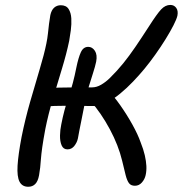

<svg xmlns="http://www.w3.org/2000/svg" viewBox="-20 -731 726 763"><path d="M131.6 -304.4 148 -377.8Q177.2 -381.8 213 -382.8Q248.8 -383.8 284 -383.8Q319.2 -383.8 346.4 -383.8Q364 -383.8 382.1 -394.4Q400.2 -405 415.8 -420.2Q446.4 -450.4 469.8 -479.4Q493.2 -508.4 517.5 -543.9Q541.8 -579.4 572.6 -627.2Q603.8 -676 620.4 -693.7Q637 -711.4 656.8 -711.4Q671.8 -711.4 680.3 -699.7Q688.8 -688 685 -668.6Q681.8 -654.6 669.2 -630Q656.6 -605.4 637.9 -575.2Q619.2 -545 597.3 -514.2Q575.4 -483.4 553.6 -457Q533.4 -432.6 508.7 -406.7Q484 -380.8 457.5 -359Q431 -337.2 405.2 -323.4Q379.4 -309.6 357 -309.6Q318.2 -309.6 276.6 -310.3Q235 -311 197.2 -310Q159.4 -309 131.6 -304.4ZM92.4 11.2Q68 11.2 57.6 -9Q47.2 -29.2 49.8 -72.8Q52.4 -116.4 65.8 -187Q80 -257.4 99.8 -326.5Q119.6 -395.6 137.6 -455.4Q155.6 -515.2 164.2 -557.8Q168.6 -579.2 170.6 -598.6Q172.6 -618 174.8 -636.1Q177 -654.2 180 -670.8Q184.4 -691 195.3 -700.6Q206.2 -710.2 221.4 -710.2Q243.2 -710.2 252.7 -695.1Q262.2 -680 263.4 -657.6Q264.6 -635.2 261.5 -611.2Q258.4 -587.2 255 -568.8Q244.4 -517.8 226.2 -458Q208 -398.2 189.8 -337Q171.6 -275.8 160.2 -218.6Q152 -174.8 148 -146.3Q144 -117.8 142.6 -98.7Q141.2 -79.6 139.7 -65.4Q138.2 -51.2 135.2 -34.4Q130.8 -10.4 119.9 0.4Q109 11.2 92.4 11.2ZM248.2 -137.4Q231.6 -137.4 224.8 -153.5Q218 -169.6 218.5 -192.6Q219 -215.6 223.4 -236Q234.4 -293.4 252.8 -346.7Q271.2 -400 283.4 -462.4Q291.4 -501.6 301.2 -523.2Q311 -544.8 330.6 -544.8Q346.8 -544.8 357.1 -529Q367.4 -513.2 362.2 -486Q358.2 -467 349.8 -440.9Q341.4 -414.8 332.9 -387.1Q324.4 -359.4 320 -335.2Q317 -322.2 313.1 -301.3Q309.2 -280.4 304.4 -257.3Q299.6 -234.2 295.7 -213.9Q291.8 -193.6 289.6 -181Q286 -164.4 275.2 -150.9Q264.4 -137.4 248.2 -137.4ZM516.2 7.2Q500.4 7.2 492.7 -2.9Q485 -13 479.4 -34.6Q473.8 -56.2 465.4 -92.2Q450.6 -153.8 416.4 -217.5Q382.2 -281.2 340 -329.4L404.8 -376.6Q430.6 -351.6 457.3 -313.7Q484 -275.8 506.1 -236Q528.2 -196.2 539 -165Q550 -137.6 555.4 -114.1Q560.8 -90.6 561.7 -71.3Q562.6 -52 558.8 -35Q555.2 -18.6 543.8 -5.7Q532.4 7.2 516.2 7.2Z"/></svg>

Font: Shantell Sans Light
Style: Italic
Weight: 300
Italic angle: -11°
Designer: Stephen Nixon, Anya Danilova, Shantell Martin
Foundry: Arrow Type
Version: Version 1.008;[ac192a2d6]